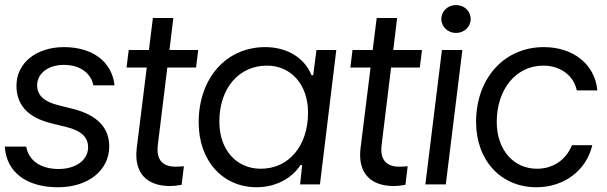

<svg xmlns="http://www.w3.org/2000/svg" viewBox="-20 -749 2464 780"><path d="M215.8 11.7C337.9 11.7 423.8 -56.6 423.8 -154.3C423.8 -229 376.5 -281.7 274.9 -307.1L219.7 -320.8C158.2 -335.9 130.9 -362.3 130.9 -402.3C130.9 -451.2 175.8 -485.4 239.7 -485.4C303.2 -485.4 349.1 -453.6 359.4 -402.3H445.3C435.1 -498 356.4 -557.6 240.2 -557.6C126.5 -557.6 46.9 -492.7 46.9 -400.9C46.9 -324.2 91.3 -271.5 190.4 -247.6L248.5 -233.4C311 -218.3 337.9 -190.9 337.9 -150.4C337.9 -98.6 288.1 -62.5 218.3 -62.5C145.5 -62.5 96.7 -96.2 86.4 -153.3H-0.5C5.9 -49.8 86.9 11.7 215.8 11.7Z M671.4 6.8C681.6 6.8 696.8 5.4 717.8 2L727.1 -73.7C714.4 -72.3 704.1 -71.8 693.4 -71.8C638.7 -71.8 614.3 -101.6 621.1 -159.7L659.7 -474.6H776.4L785.2 -545.9H668.5L684.1 -675.8H601.1L585 -545.9H502.9L494.1 -474.6H576.2L535.6 -147.9C523.4 -49.8 572.3 6.8 671.4 6.8Z M1022.9 11.7C1092.3 11.7 1162.6 -19 1200.7 -78.6H1207.5L1199.2 0H1279.8L1346.2 -545.9H1265.6L1252.4 -443.4H1245.6C1215.8 -517.1 1142.6 -557.6 1057.6 -557.6C898.9 -557.6 787.1 -431.6 787.1 -251.5C787.1 -95.7 884.8 11.7 1022.9 11.7ZM871.1 -254.4C871.1 -390.1 949.7 -482.4 1064.5 -482.4C1162.6 -482.4 1231.4 -405.3 1231.4 -291.5C1231.4 -156.2 1153.3 -63.5 1039.1 -63.5C940.4 -63.5 871.1 -140.6 871.1 -254.4Z M1580.6 6.8C1590.8 6.8 1606 5.4 1627 2L1636.2 -73.7C1623.5 -72.3 1613.3 -71.8 1602.5 -71.8C1547.9 -71.8 1523.4 -101.6 1530.3 -159.7L1568.8 -474.6H1685.5L1694.3 -545.9H1577.6L1593.3 -675.8H1510.3L1494.1 -545.9H1412.1L1403.3 -474.6H1485.4L1444.8 -147.9C1432.6 -49.8 1481.4 6.8 1580.6 6.8Z M1708 0H1791L1858.4 -545.9H1775.4ZM1772.9 -671.9C1772.9 -640.1 1799.3 -615.2 1832.5 -615.2C1866.2 -615.2 1892.1 -640.1 1892.1 -671.9C1892.1 -703.6 1866.2 -728.5 1832.5 -728.5C1799.3 -728.5 1772.9 -703.6 1772.9 -671.9Z M2159.2 11.7C2271.5 11.7 2362.3 -56.6 2386.2 -159.2H2303.7C2275.9 -92.3 2219.7 -63.5 2161.6 -63.5C2065.4 -63.5 1998 -141.6 1998 -253.4C1998 -385.3 2075.2 -482.4 2187.5 -482.4C2254.9 -482.4 2310.1 -443.8 2323.2 -381.8H2406.7C2396.5 -490.2 2306.2 -557.6 2189.5 -557.6C2027.8 -557.6 1914.1 -430.7 1914.1 -253.4C1914.1 -97.2 2015.1 11.7 2159.2 11.7Z"/></svg>

Font: Guggenheim Sans Display
Style: Italic
Weight: 400
Italic angle: -7°
Designer: Modified by Tom Baber under direction of Pentagram Design 2023
Foundry: rsms
Version: Version 1.001;Glyphs 3.1.2 (3151)